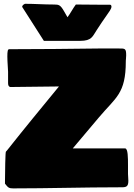

<svg xmlns="http://www.w3.org/2000/svg" viewBox="-20 -995 721 1032"><path d="M99.1 -958 215.8 -775.4H411.1C473.6 -775.4 477.5 -799.8 499 -832C516.5 -859.8 535.1 -886.4 553.7 -913.1C564.5 -928.7 579.1 -947.3 579.1 -959C579.1 -965.8 576.2 -969.7 570.3 -969.7H507.8C467.8 -969.7 429.7 -970.7 387.7 -970.7C372.1 -950.2 358.4 -922.9 342.8 -902.3L324.2 -934.6C304.7 -968.8 295.9 -970.7 270.5 -970.7C214.8 -970.7 168 -974.6 114.3 -974.6C105.5 -970.7 99.1 -964.9 99.1 -958ZM6.8 -7.8C23.4 13.7 28.3 17.6 50.8 17.6C241.2 17.6 429.7 11.7 621.1 11.7H632.8C659.2 11.7 669.9 7.8 669.9 -23.4C669.9 -36.1 668 -50.8 668 -60.5V-105.5C668 -147.5 668 -197.3 652.3 -197.3H371.1L512.7 -365.2C602 -471.3 656.2 -490.7 656.2 -665V-668C656.2 -672.9 658.2 -685.5 658.2 -697.3C658.2 -735.4 652.3 -734.4 617.2 -734.4H513.7C352.5 -732.4 188.4 -730.5 29.3 -730.5C21.5 -730.5 19.5 -718.8 19.5 -691.4C19.5 -662.1 23.4 -623 23.4 -609.4V-550.8C23.4 -539.1 24.4 -530.3 35.2 -527.3C124 -527.3 208 -530.3 296.9 -530.3L154.3 -356.4C58.6 -239.3 12.7 -178.7 11.7 -179.7C8.8 -179.7 6.8 -67.4 6.8 -23.4Z"/></svg>

Font: Bowlby One SC
Style: Regular
Weight: 400
Width: 1
Version: Version 1.2